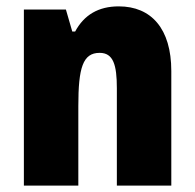

<svg xmlns="http://www.w3.org/2000/svg" viewBox="-20 -583 611 603"><path d="M353 -563C289 -563 244 -536 216 -484H207L187 -553H55V0H226V-250C226 -370 240 -417 293 -417C336 -417 347 -379 347 -306V0H518V-360C518 -493 455 -563 353 -563Z"/></svg>

Font: Noto Sans Arabic UI Cn Bk
Style: Regular
Weight: 900
Width: 3
Designer: Monotype Design Team, Nadine Chahine and Nizar Qandah
Foundry: Monotype Imaging Inc.
Version: Version 2.010